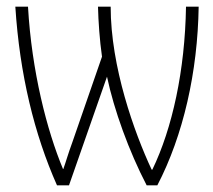

<svg xmlns="http://www.w3.org/2000/svg" viewBox="-20 -550 640 576"><path d="M151 6H187L301 -320C322 -220 367 -96 420 6H452C530 -144 573 -334 576 -530H538C535 -339 497 -165 437 -41H435C383 -152 312 -350 312 -530H274C275 -486 279 -429 286 -380L198 -126C183 -85 178 -65 170 -43H169C121 -158 75 -336 64 -530H26C39 -327 83 -147 151 6Z"/></svg>

Font: Noto Sans Mono ExtraLight
Style: Regular
Weight: 200
Designer: Monotype Design Team
Foundry: Monotype Imaging Inc.
Version: Version 2.014